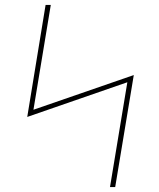

<svg xmlns="http://www.w3.org/2000/svg" viewBox="-20 -755 640 775"><path d="M424 0 494 -423 90 -283 164 -735H185L115 -312L520 -452L445 0Z"/></svg>

Font: Iosevka Thin Extended
Style: Italic
Weight: 100
Width: 7
Italic angle: -9°
Monospace: yes
Designer: Belleve Invis
Foundry: Belleve Invis
Version: Version 32.5.0; ttfautohint (v1.8.4)